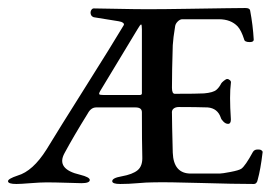

<svg xmlns="http://www.w3.org/2000/svg" viewBox="-24 -456 688 479"><path d="M330 -176Q330 -188 314 -188H216Q203 -188 195 -173Q159 -115 137 -74Q115 -34 176 -20Q200 -14 200 -7Q200 1 179 1Q175 1 143.5 0Q112 -1 92 -1Q77 -1 52 1Q27 3 17 3Q-4 3 -4 -4Q-4 -10 20 -18Q58 -29 92 -83Q123 -134 189.5 -239.5Q256 -345 284 -392Q287 -396 283 -399Q279 -402 272 -403L210 -413Q204 -415 202.5 -420.5Q201 -426 203.5 -430.5Q206 -435 210 -435Q221 -435 268 -434Q315 -433 344 -433Q384 -433 442.5 -434Q501 -435 541 -435.5Q581 -436 588 -436Q599 -436 600 -430Q607 -393 609 -357Q609 -351 599 -351Q586 -351 585 -358Q578 -380 569 -390Q552 -408 522 -408H431Q425 -408 419.5 -402.5Q414 -397 413 -391Q408 -361 407 -343Q405 -279 405 -237Q405 -222 412 -222Q468 -222 485 -223Q508 -225 516 -232Q523 -238 528 -248Q529 -250 534.5 -254.5Q540 -259 543 -259Q546 -259 549.5 -256Q553 -253 552 -249Q548 -219 552 -158Q552 -147 545 -147Q539 -147 533.5 -152.5Q528 -158 527 -162Q519 -186 494 -188Q465 -189 422 -189Q414 -189 409 -185Q404 -181 405 -173Q405 -151 407 -75Q409 -23 452 -23H524Q530 -23 551 -27Q572 -31 578 -35Q588 -42 607 -77Q611 -84 622 -83Q626 -83 629 -80.5Q632 -78 631 -75Q626 -33 619 -8Q617 3 609 3Q561 3 476.5 0.5Q392 -2 356 -1Q342 -1 319.5 1Q297 3 276 3Q256 3 256 -4Q256 -12 279 -16Q307 -21 319.5 -31.5Q332 -42 331 -65Q330 -101 330 -176ZM319 -383Q313 -373 226 -229Q222 -222 224 -220.5Q226 -219 235 -219H319Q323 -219 325 -219Q327 -219 328.5 -220Q330 -221 330 -223Q330 -225 330 -229V-383Q330 -395 328 -395Q326 -395 319 -383Z"/></svg>

Font: EB Garamond
Style: SC
Weight: 400
Version: Version 000.010